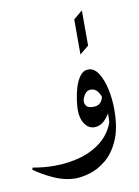

<svg xmlns="http://www.w3.org/2000/svg" viewBox="-97 -483 503 694"><g transform="rotate(-10 154.5 -136.0)"><path d="M305.2 -60.1Q305.2 9.3 285.6 52.7Q266.1 96.2 236.8 119.9Q207.5 143.6 177.2 152.3Q147 161.1 125.5 161.1Q85 161.1 42.7 141.6Q0.5 122.1 -24.9 102.5L-21.5 95.7Q18.1 103 57.6 103Q109.9 103 156 89.4Q202.1 75.7 235.6 46.9Q269 18.1 282.7 -27.3ZM275.4 8.3Q280.3 -12.2 280.3 -40.5Q280.3 -64.9 275.9 -89.1Q271.5 -113.3 261.2 -129.4Q251 -145.5 233.4 -145.5Q219.7 -145.5 210.7 -132.3Q201.7 -119.1 201.7 -106Q201.7 -98.6 207.3 -90.6Q212.9 -82.5 232.4 -82.5Q250.5 -82.5 259.3 -92.5Q268.1 -102.5 270 -117.7L287.1 -68.8Q282.7 -48.3 264.6 -28.8Q246.6 -9.3 224.1 -9.3Q202.6 -9.3 188.7 -29.3Q174.8 -49.3 174.8 -80.1Q174.8 -92.8 177.7 -115.7Q180.7 -138.7 187.7 -162.4Q194.8 -186 207 -202.4Q219.2 -218.8 237.3 -218.8Q258.8 -218.8 273.9 -195.6Q289.1 -172.4 297.1 -136Q305.2 -99.6 305.2 -60.1Q300.8 -36.6 293 -20.3Q285.2 -3.9 275.4 8.3ZM252 -303.7 219.2 -276.9V-405.8L252 -433.1Z"/></g></svg>

Font: Lateef
Style: Regular
Weight: 400
Designer: SIL International
Foundry: SIL International
Version: Version 4.200